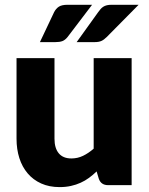

<svg xmlns="http://www.w3.org/2000/svg" viewBox="-20 -756 610 784"><path d="M517.5 -518.5V0H421.5Q392.5 0 383.5 -26L374.5 -56Q359.5 -41.5 343.5 -29.8Q327.5 -18 309.2 -9.8Q291 -1.5 269.8 3.2Q248.5 8 223.5 8Q181 8 148.2 -6.8Q115.5 -21.5 93 -48Q70.5 -74.5 59 -110.5Q47.5 -146.5 47.5 -189.5V-518.5H202.5V-189.5Q202.5 -151 220 -130Q237.5 -109 271.5 -109Q297 -109 319.2 -119.8Q341.5 -130.5 362.5 -149V-518.5ZM356 -736.5 256 -605Q246 -592.5 234.8 -588.2Q223.5 -584 206 -584H143L201 -706.5Q208.5 -721 220.5 -728.8Q232.5 -736.5 256 -736.5ZM546 -736.5 416 -605Q404.5 -593.5 394 -588.8Q383.5 -584 366 -584H293L381 -706.5Q386 -713.5 390.8 -719Q395.5 -724.5 401.8 -728.5Q408 -732.5 416.2 -734.5Q424.5 -736.5 436 -736.5Z"/></svg>

Font: Lato ExtraBold
Style: Regular
Weight: 800
Designer: Lukasz Dziedzic with Adam Twardoch and Botio Nikoltchev
Foundry: tyPoland Lukasz Dziedzic
Version: Version 2.015; 2015-08-06; http://www.latofonts.com/